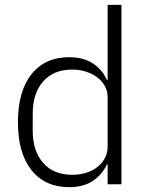

<svg xmlns="http://www.w3.org/2000/svg" viewBox="-20 -760 614 792"><path d="M424 -82H421Q401 -39 362.5 -13.5Q324 12 265 12Q166 12 110 -58Q54 -128 54 -256Q54 -384 110 -454Q166 -524 265 -524Q324 -524 363 -498.5Q402 -473 421 -430H424V-740H481V0H424ZM278 -39Q308 -39 334.5 -47Q361 -55 381 -70.5Q401 -86 412.5 -107.5Q424 -129 424 -156V-359Q424 -384 412.5 -405Q401 -426 381 -441Q361 -456 334.5 -464.5Q308 -473 278 -473Q201 -473 158 -424Q115 -375 115 -292V-220Q115 -137 158 -88Q201 -39 278 -39Z"/></svg>

Font: IBM Plex Sans Thai Looped Light
Style: Regular
Weight: 300
Designer: Mike Abbink, Paul van der Laan, Pieter van Rosmalen, Ben Mitchell, Mark Frömberg
Foundry: Bold Monday
Version: Version 1.1